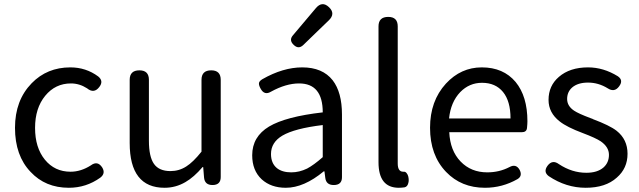

<svg xmlns="http://www.w3.org/2000/svg" viewBox="-20 -876 3027 909"><path d="M306 13Q195 13 125 -62Q51 -139 51 -271Q51 -401 130 -482Q203 -557 313 -557Q387 -557 445 -514Q472 -492 450 -464Q425 -431 392 -458Q356 -481 316 -481Q242 -481 194 -422.5Q146 -364 146 -270.5Q146 -177 192.5 -120Q239 -63 314 -63Q363 -63 410 -93Q442 -117 464 -83Q481 -55 455 -35Q388 13 306 13Z M759 13Q594 13 594 -199V-498Q594 -543 640 -543Q685 -543 685 -498V-210Q685 -134 709 -100Q733 -66 787 -66Q828 -66 862 -88Q894 -108 934 -158V-498Q934 -543 980 -543Q1025 -543 1025 -498V-271V-38Q1025 0 986 0Q949 0 946 -36L942 -85H939Q898 -37 858 -14Q812 13 759 13Z M1333 13Q1263 13 1219 -27Q1174 -69 1174 -141Q1174 -229 1254 -277Q1333 -324 1508 -344Q1508 -481 1396 -481Q1334 -481 1263 -442Q1232 -423 1214 -456Q1205 -472 1206 -482Q1207 -492 1222 -501Q1320 -557 1411 -557Q1507 -557 1555 -496Q1599 -439 1599 -334V-167V-37Q1599 0 1560 0Q1524 0 1520 -34L1516 -65H1513Q1419 13 1333 13ZM1359 -60Q1397 -60 1434 -78Q1466 -95 1508 -132V-208V-284Q1375 -268 1317 -234Q1263 -202 1263 -147Q1263 -103 1291 -80Q1316 -60 1359 -60ZM1370 -664Q1347 -686 1367 -709L1475 -837Q1505 -873 1537.5 -842Q1570 -811 1536 -779L1481 -726L1416 -663Q1393 -641 1370 -664Z M1868 13Q1772 13 1772 -108V-751Q1772 -796 1818 -796Q1863 -796 1863 -751V-449V-102Q1863 -63 1889 -63Q1890 -63 1891 -63Q1899 -64 1905 -56.5Q1911 -49 1913 -40Q1917 -22 1913 -9Q1909 8 1895 11Q1879 13 1868 13Z M2276 13Q2164 13 2092 -62Q2016 -141 2016 -271Q2016 -398 2091 -480Q2162 -557 2261 -557Q2363 -557 2421 -488Q2477 -420 2477 -302Q2477 -290 2475 -270Q2473 -250 2450 -250H2290H2107Q2111 -163 2160.5 -111.5Q2210 -60 2287 -60Q2344 -60 2392 -85Q2423 -102 2440 -72Q2455 -43 2430 -28Q2358 13 2276 13ZM2106 -315H2251H2397Q2397 -397 2361.5 -440.5Q2326 -484 2262 -484Q2202 -484 2159 -440Q2114 -393 2106 -315Z M2753 13Q2660 13 2578 -42Q2551 -62 2572 -91Q2595 -122 2626 -99Q2688 -58 2756 -58Q2808 -58 2837 -83Q2863 -106 2863 -143Q2863 -180 2824 -207Q2800 -223 2739 -246Q2664 -274 2630 -301Q2577 -342 2577 -403Q2577 -470 2626 -512Q2678 -557 2764 -557Q2837 -557 2905 -515Q2933 -496 2911 -467Q2889 -437 2857 -458Q2813 -485 2764 -485Q2716 -485 2689 -462Q2665 -441 2665 -407.5Q2665 -374 2698 -352Q2719 -338 2775 -317Q2782 -314 2786 -313L2787 -312Q2867 -282 2899 -257Q2951 -216 2951 -148Q2951 -79 2900 -35Q2847 13 2753 13Z"/></svg>

Font: GenSenRounded JP R
Style: Regular
Weight: 400
Version: Version 1.501;PS 1;hotconv 16.6.51;makeotf.lib2.5.65220